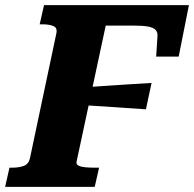

<svg xmlns="http://www.w3.org/2000/svg" viewBox="-52 -730 758 750"><path d="M292 -390Q333 -393 374.5 -395.5Q416 -398 457.5 -401Q499 -404 540 -406L518 -303Q478 -306 437.5 -308.5Q397 -311 357 -314Q317 -317 276 -319ZM-32 0 -15 -75H-4Q22 -75 41 -82Q60 -89 65 -112L168 -599Q173 -621 157 -628Q141 -635 114 -635H103L120 -710H686L646 -509H558L563 -586Q565 -604 555.5 -613.5Q546 -623 525 -626.5Q504 -630 471 -630H361L247 -98Q245 -88 255 -83Q265 -78 282 -76.5Q299 -75 317 -75H335L318 0Z"/></svg>

Font: Roboto Serif
Style: Bold Italic
Weight: 700
Italic angle: -10°
Designer: Greg Gazdowicz
Foundry: Commercial Type
Version: Version 1.008